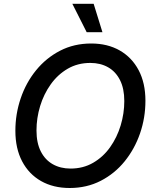

<svg xmlns="http://www.w3.org/2000/svg" viewBox="-20 -963 801 994"><path d="M340.8 10.3Q255.9 10.3 192.6 -25.6Q129.4 -61.5 94.5 -127.9Q59.6 -194.3 59.6 -286.1Q59.6 -373 87.2 -454.1Q114.7 -535.2 166.7 -599.1Q218.8 -663.1 291 -700.4Q363.3 -737.8 452.1 -737.8Q536.6 -737.8 599.6 -701.9Q662.6 -666 697.8 -599.6Q732.9 -533.2 732.9 -441.4Q732.9 -353.5 705.1 -272.7Q677.2 -191.9 625.5 -127.9Q573.7 -64 501.5 -26.9Q429.2 10.3 340.8 10.3ZM345.2 -90.3Q410.6 -90.3 462.4 -120.4Q514.2 -150.4 550 -200.9Q585.9 -251.5 604.7 -313.7Q623.5 -376 623.5 -439.9Q623.5 -504.4 601.3 -548.3Q579.1 -592.3 539.6 -614.7Q500 -637.2 447.8 -637.2Q382.3 -637.2 330.6 -607.2Q278.8 -577.1 242.7 -526.4Q206.5 -475.6 187.7 -413.6Q168.9 -351.6 168.9 -287.6Q168.9 -223.1 191.2 -179.2Q213.4 -135.3 253.2 -112.8Q293 -90.3 345.2 -90.3ZM428.7 -796.4 354.5 -943.4H464.8L510.3 -796.4Z"/></svg>

Font: Inter 20pt Medium
Style: Italic
Weight: 500
Italic angle: -9.3988°
Version: Version 4.001;git-66647c0bb